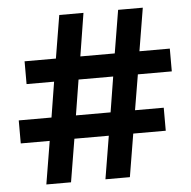

<svg xmlns="http://www.w3.org/2000/svg" viewBox="-51 -755 801 806"><g transform="rotate(-5 349.5 -352.0)"><path d="M631 -278V-181H494L464 0H361L391 -181H246L216 0H112L142 -181H20V-278H158L182 -427H66V-523H198L228 -704H330L301 -523H446L476 -704H580L550 -523H678V-427H535L510 -278ZM261 -278H407L431 -427H285Z"/></g></svg>

Font: Prodigy Sans SemiBold
Style: Regular
Weight: 600
Designer: Wei Huang
Foundry: Wei Huang
Version: Version 1.003; ttfautohint (v1.8.3)